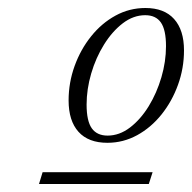

<svg xmlns="http://www.w3.org/2000/svg" viewBox="-20 -715 480 480"><path d="M77.5 -255 86.5 -284.5H361.5L352 -255ZM343.5 -695Q390.5 -695 415.2 -667.5Q440 -640 440 -589Q440 -544.5 425 -503Q410 -461.5 383.8 -428.8Q357.5 -396 322.8 -377Q288 -358 248.5 -358Q201 -358 176.2 -385.5Q151.5 -413 151.5 -464Q151.5 -508.5 166.5 -550Q181.5 -591.5 207.8 -624.2Q234 -657 268.8 -676Q303.5 -695 343.5 -695ZM249 -376Q278.5 -376 305 -396.2Q331.5 -416.5 351.8 -449.5Q372 -482.5 383.5 -521.8Q395 -561 395 -599.5Q395 -640.5 382.2 -658.8Q369.5 -677 343 -677Q313.5 -677 287 -656.8Q260.5 -636.5 240 -603.5Q219.5 -570.5 208 -531.2Q196.5 -492 196.5 -453.5Q196.5 -412.5 209.5 -394.2Q222.5 -376 249 -376Z"/></svg>

Font: Newsreader 36pt Light
Style: Italic
Weight: 300
Italic angle: -17°
Designer: Hugues Gentile
Foundry: Production Type
Version: Version 1.003